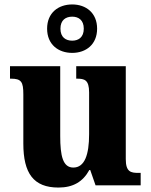

<svg xmlns="http://www.w3.org/2000/svg" viewBox="-20 -834 678 864"><path d="M305 -596C367 -596 417 -634 417 -705C417 -776 367 -814 305 -814C242 -814 192 -776 192 -705C192 -634 242 -596 305 -596ZM305 -651C276 -651 252 -666 252 -705C252 -744 276 -759 305 -759C333 -759 357 -744 357 -705C357 -666 333 -651 305 -651ZM243 10C309 10 353 -16 382 -69H386L410 0H613V-56H603C569 -56 546 -60 546 -118V-536H323V-480H326C360 -480 381 -475 381 -418V-230C381 -138 361 -80 310 -80C263 -80 251 -132 251 -222V-536H25V-480H29C76 -480 85 -466 85 -409V-188C85 -54 131 10 243 10Z"/></svg>

Font: Noto Serif Devanagari SemiCondensed ExtraBold
Style: Regular
Weight: 800
Width: 4
Designer: Universal Thirst, Indian Type Foundry and the Monotype Design Team
Foundry: Monotype Imaging Inc.
Version: Version 2.004